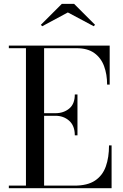

<svg xmlns="http://www.w3.org/2000/svg" viewBox="-20 -990 646 1010"><path d="M337 -924.5 202 -852 195 -859.5 305 -969.5H370L480 -859.5L473 -852ZM373.5 -278Q373.5 -328.5 344 -354.8Q314.5 -381 271.5 -381H212V-13.5H371.5Q440 -13.5 479.8 -40Q519.5 -66.5 536.5 -114Q553.5 -161.5 553.5 -225H567V0H26.5V-13.5H116.5V-736.5H26.5V-750H557V-545H543.5Q543.5 -598.5 527.5 -642Q511.5 -685.5 476 -711Q440.5 -736.5 382 -736.5H212V-394.5H271.5Q314.5 -394.5 344 -418.8Q373.5 -443 373.5 -493H387.5V-278Z"/></svg>

Font: Bodoni Moda 16pt
Style: Regular
Weight: 400
Version: Version 2.3